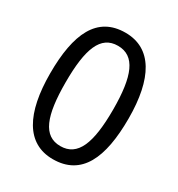

<svg xmlns="http://www.w3.org/2000/svg" viewBox="-174 -841 899 967"><g transform="rotate(30 275.5 -357.5)"><path d="M275 10C441 10 504 -127 504 -358C504 -590 429 -725 275 -725C111 -725 48 -589 48 -358C48 -127 121 10 275 10ZM275 -66C175 -66 138 -163 138 -358C138 -553 175 -649 275 -649C375 -649 414 -553 414 -358C414 -161 375 -66 275 -66Z"/></g></svg>

Font: Noto Sans Bengali
Style: Regular
Weight: 400
Designer: Jelle Bosma - Monotype Design Team
Foundry: Monotype Imaging Inc.
Version: Version 2.003